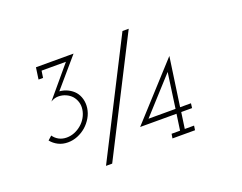

<svg xmlns="http://www.w3.org/2000/svg" viewBox="-116 -957 1509 1197"><g transform="rotate(-20 638.0 -358.5)"><path d="M218.7 -474Q230.7 -481.7 243.6 -485.6Q256.5 -489.5 269.3 -489.5Q295.7 -489.5 318.6 -479.3Q341.5 -469.2 357.1 -452.2Q372.6 -434.5 379.9 -411Q387.2 -387.4 383 -360.9Q378.8 -334 365.3 -310.5Q351.9 -286.9 331.3 -269.3Q310.4 -251.2 285.2 -240.9Q260 -230.6 232.6 -230.6Q204.1 -230.6 181.6 -242.7Q159.2 -254.8 145.3 -275.5L119.1 -252.2Q137.9 -228.4 166.2 -214Q194.5 -199.6 229.7 -199.6Q263.4 -199.6 294.4 -212.3Q325.4 -225 350.8 -246.8Q375.6 -268.6 392.8 -297.8Q410.1 -327.1 414.7 -360.9Q418.7 -392.6 411 -420.4Q403.3 -448.3 386 -468.9Q368.5 -488.9 343.1 -501.7Q317.7 -514.6 287 -517.3L450.8 -708H201.3L190.3 -630.5H220.3L227.1 -676.3H388.6ZM401.5 19H442.5Q539.5 -171 634.7 -358.5Q729.9 -546 826.9 -736H785.5Q688.5 -546 593.5 -358.5Q498.5 -171 401.5 19ZM854.2 -29.2 849.4 0H999L1003.3 -29.2H941.7L957 -136H1029L1032.7 -166.6H960.7L1007 -490L684.4 -136H925.7L910.4 -29.2ZM963 -399.9 930.4 -166.6H751Z"/></g></svg>

Font: Josefin Slab Thin
Style: Italic
Weight: 100
Italic angle: -12°
Designer: Santiago Orozco
Foundry: Typemade
Version: Version 2.000